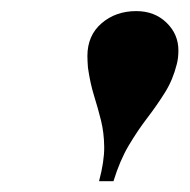

<svg xmlns="http://www.w3.org/2000/svg" viewBox="-20 -780 342 346"><path d="M158.5 -453.5Q168 -489 167.8 -515Q167.5 -541 162 -563Q156.5 -585 149.5 -607.5Q142.5 -630 138.5 -658Q138 -663.5 137.8 -669Q137.5 -674.5 137.5 -679Q137.5 -716 163 -738Q188.5 -760 225.5 -760Q258.5 -760 280 -739.2Q301.5 -718.5 301.5 -689Q301.5 -683 300.8 -676.2Q300 -669.5 298.5 -664Q291.5 -636 277.2 -613.2Q263 -590.5 245.8 -568Q228.5 -545.5 212.2 -518.2Q196 -491 184.5 -453.5Z"/></svg>

Font: Bodoni Moda 9pt
Style: Bold Italic
Weight: 700
Italic angle: -13°
Designer: Owen Earl
Foundry: indestructible type
Version: Version 2.004